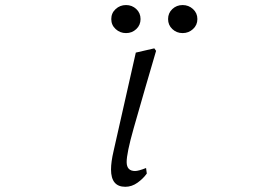

<svg xmlns="http://www.w3.org/2000/svg" viewBox="-20 -715 1040 749"><path d="M413.1 -53.7Q413.1 -83 422.9 -125L509.8 -509.8L582 -526.4L588.9 -516.6Q564.5 -432.6 546.9 -373Q529.3 -313.5 501.5 -214.8Q473.6 -116.2 474.1 -82Q474.6 -47.9 506.8 -47.9Q520.5 -47.9 549.8 -59.6L552.7 -38.1Q539.1 -18.6 516.6 -2.4Q494.1 13.7 468.8 13.7Q413.1 13.7 413.1 -53.7ZM414.1 -640.6Q414.1 -664.1 431.2 -679.7Q448.2 -695.3 471.7 -695.3Q495.1 -695.3 511.7 -679.7Q528.3 -664.1 528.3 -640.6Q528.3 -617.2 511.7 -601.6Q495.1 -585.9 471.7 -585.9Q448.2 -585.9 431.2 -601.6Q414.1 -617.2 414.1 -640.6ZM635.7 -640.6Q635.7 -664.1 652.3 -679.7Q668.9 -695.3 692.4 -695.3Q715.8 -695.3 732.9 -679.7Q750 -664.1 750 -640.6Q750 -617.2 732.9 -601.6Q715.8 -585.9 692.4 -585.9Q668.9 -585.9 652.3 -601.6Q635.7 -617.2 635.7 -640.6Z"/></svg>

Font: GenEi Koburi Mincho v6
Style: Regular
Weight: 400
Designer: o_tamon (Modified)
Foundry: o_tamon / Adobe Systems Incorporated
Version: Version 6.1